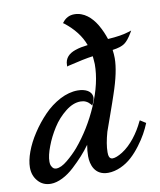

<svg xmlns="http://www.w3.org/2000/svg" viewBox="-103 -787 737 884"><g transform="rotate(-10 265.5 -345.0)"><path d="M316.9 -298.8C322.3 -311 325.2 -320.8 325.2 -327.1C325.2 -357.9 294.4 -372.1 258.8 -372.1C231.9 -372.1 204.1 -364.7 175.8 -350.1C147.5 -335 122.1 -315.9 99.6 -292.5C76.7 -268.6 56.2 -243.2 38.1 -215.3C1.5 -160.2 -19 -102.1 -19 -61C-19 -35.6 -11.7 -14.2 3.9 3.4C19 21 39.1 29.8 64 29.8C97.7 29.8 138.7 8.8 173.8 -23.9C208.5 -56.2 235.4 -85.4 258.8 -118.2C255.4 -99.1 253.9 -81.5 253.9 -64.9C253.9 -26.4 269.5 25.9 332 25.9C371.6 25.9 413.6 5.4 443.8 -22.5C459 -36.1 473.1 -52.2 486.8 -70.3C514.2 -106.4 530.8 -138.2 543 -168L543.9 -169.9L517.1 -187L514.2 -182.1C490.7 -131.8 453.1 -81.1 410.2 -54.2C390.6 -42 375 -36.1 363.8 -36.1C356.4 -36.1 351.1 -39.6 348.1 -46.9C346.2 -50.8 345.2 -57.6 345.2 -67.9C345.2 -93.8 350.6 -124.5 360.8 -161.1C365.7 -175.3 375 -201.2 388.2 -238.3C401.4 -274.9 411.1 -303.7 418 -324.2C441.4 -392.1 453.1 -447.3 453.1 -488.8C453.1 -501 452.1 -513.7 450.2 -527.8C476.1 -531.2 495.1 -537.1 507.3 -545.9C519 -554.2 531.2 -569.3 543.9 -590.8L549.8 -601.1L538.1 -597.2C512.7 -588.9 479.5 -583.5 438 -581.1C430.7 -603 422.4 -624 406.7 -650.9C384.3 -688 350.1 -720.2 304.2 -720.2C281.7 -720.2 263.2 -710.9 249 -691.9L246.1 -689L250 -687C294.9 -652.3 325.2 -613.3 340.8 -569.8C315.9 -566.4 302.2 -564.5 280.8 -557.1C251.5 -546.9 231 -528.3 231 -495.1V-488.8L237.8 -491.2C288.6 -503.4 327.6 -511.7 355 -515.1C355 -513.7 355.5 -508.3 356.4 -499.5C357.4 -490.2 357.9 -483.4 357.9 -478C357.9 -419.4 343.3 -356.4 314.5 -289.1C285.2 -221.2 248.5 -162.1 205.1 -110.8C190.4 -93.8 172.9 -76.7 152.8 -60.1C132.8 -43.5 115.2 -35.2 100.1 -35.2C90.8 -35.2 84.5 -39.6 80.1 -47.9C76.2 -53.2 74.2 -61.5 74.2 -71.8C74.2 -90.8 79.6 -114.3 90.3 -142.1C100.6 -169.9 114.3 -196.8 131.3 -223.6C147.9 -250 168.5 -272.5 192.4 -291.5C216.3 -310.5 239.7 -319.8 263.2 -319.8C281.2 -319.8 295.9 -313 308.1 -298.8L313 -292Z"/></g></svg>

Font: Dancing Script
Style: Regular
Weight: 800
Designer: Pablo Impallari
Foundry: Pablo Impallari
Version: Version 2.001